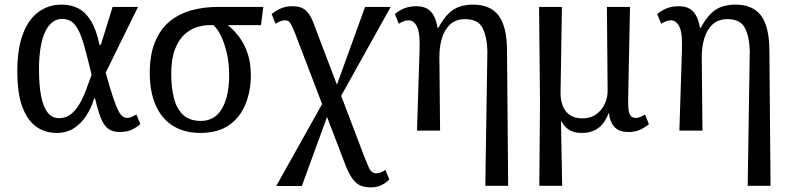

<svg xmlns="http://www.w3.org/2000/svg" viewBox="-20 -566 3425 832"><path d="M226 10Q175 10 137 -17Q99 -44 77 -102.5Q55 -161 55 -257Q55 -354 79 -418Q103 -482 146.5 -514Q190 -546 247 -546Q288 -546 319 -530Q350 -514 373.5 -476.5Q397 -439 411 -372H417L468 -536H578L438 -251Q456 -186 469 -147Q482 -108 492 -88Q502 -68 511.5 -61.5Q521 -55 531 -55Q541 -55 551 -59.5Q561 -64 571 -70L588 -28Q572 -14 551 -4Q530 6 499 6Q476 6 459.5 -2Q443 -10 431.5 -27Q420 -44 410.5 -72Q401 -100 392 -139H388Q376 -99 354 -65Q332 -31 300.5 -10.5Q269 10 226 10ZM236 -54Q264 -54 285 -69.5Q306 -85 322 -111.5Q338 -138 351 -171.5Q364 -205 377 -242Q358 -322 342.5 -376Q327 -430 306 -457Q285 -484 249 -484Q226 -484 207.5 -470Q189 -456 176 -429Q163 -402 156 -361Q149 -320 149 -266Q149 -195 158.5 -148Q168 -101 187 -77.5Q206 -54 236 -54Z M848 10Q778 10 729 -21Q680 -52 654.5 -110.5Q629 -169 629 -249Q629 -330 652 -385Q675 -440 715 -473Q755 -506 808.5 -521Q862 -536 923 -536H1121L1111 -457H967Q994 -436 1017 -405Q1040 -374 1053.5 -333Q1067 -292 1067 -241Q1067 -172 1044 -115Q1021 -58 973 -24Q925 10 848 10ZM850 -42Q911 -42 942 -95.5Q973 -149 973 -240Q973 -293 963 -335.5Q953 -378 938 -409.5Q923 -441 905 -457H886Q860 -457 831 -447.5Q802 -438 777.5 -415Q753 -392 737.5 -350.5Q722 -309 722 -246Q722 -186 734 -139.5Q746 -93 774.5 -67.5Q803 -42 850 -42Z M1588 246Q1560 246 1541 237.5Q1522 229 1507 208Q1492 187 1478 152L1260 -418Q1250 -443 1243.5 -456Q1237 -469 1231 -473.5Q1225 -478 1215 -478Q1204 -478 1193.5 -473.5Q1183 -469 1174 -463L1157 -505Q1179 -523 1200.5 -531Q1222 -539 1246 -539Q1273 -539 1290 -531Q1307 -523 1320.5 -502.5Q1334 -482 1346 -446L1558 111Q1570 141 1577 157Q1584 173 1592 179Q1600 185 1611 185Q1619 185 1630 181Q1641 177 1650 170L1667 212Q1651 228 1631 237Q1611 246 1588 246ZM1177 240 1411 -178 1415 -108 1288 240ZM1440 -118 1436 -188 1562 -536H1673Z M2083 239 2092 -346Q2090 -410 2070 -446.5Q2050 -483 1996 -483Q1955 -483 1930.5 -460Q1906 -437 1895 -400Q1884 -363 1884 -320L1887 0H1787L1798 -347Q1801 -421 1787.5 -449.5Q1774 -478 1750 -478Q1741 -478 1731 -474.5Q1721 -471 1708 -463L1691 -505Q1711 -522 1733.5 -530.5Q1756 -539 1784 -539Q1810 -539 1828 -530Q1846 -521 1858 -501Q1870 -481 1876 -446H1880Q1902 -487 1925 -508.5Q1948 -530 1974 -538Q2000 -546 2030 -546Q2104 -546 2140 -499.5Q2176 -453 2177 -350L2182 239Z M2317 239 2320 -126 2316 -536H2415L2409 -160Q2409 -135 2417.5 -110Q2426 -85 2447.5 -69Q2469 -53 2504 -53Q2538 -53 2562.5 -70Q2587 -87 2600.5 -115.5Q2614 -144 2613 -176L2610 -536H2710L2702 -136Q2701 -90 2708 -72.5Q2715 -55 2736 -55Q2744 -55 2754.5 -59Q2765 -63 2775 -70L2792 -28Q2774 -13 2753 -3.5Q2732 6 2704 6Q2676 6 2658.5 -3.5Q2641 -13 2631.5 -31.5Q2622 -50 2619 -75H2617Q2607 -48 2591.5 -29Q2576 -10 2553.5 0Q2531 10 2501 10Q2479 10 2462 4Q2445 -2 2433 -13.5Q2421 -25 2413 -40H2411L2416 239Z M3220 239 3229 -346Q3227 -410 3207 -446.5Q3187 -483 3133 -483Q3092 -483 3067.5 -460Q3043 -437 3032 -400Q3021 -363 3021 -320L3024 0H2924L2935 -347Q2938 -421 2924.5 -449.5Q2911 -478 2887 -478Q2878 -478 2868 -474.5Q2858 -471 2845 -463L2828 -505Q2848 -522 2870.5 -530.5Q2893 -539 2921 -539Q2947 -539 2965 -530Q2983 -521 2995 -501Q3007 -481 3013 -446H3017Q3039 -487 3062 -508.5Q3085 -530 3111 -538Q3137 -546 3167 -546Q3241 -546 3277 -499.5Q3313 -453 3314 -350L3319 239Z"/></svg>

Font: Noto Serif SemiCondensed
Style: Regular
Weight: 400
Width: 4
Designer: Monotype Design Team
Foundry: Monotype Imaging Inc.
Version: Version 2.013